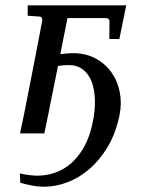

<svg xmlns="http://www.w3.org/2000/svg" viewBox="-20 -501 532 721"><path d="M390.6 -354.5 391.1 -420.9Q391.6 -426.3 387 -429.7Q382.3 -433.1 378.4 -433.1H233.4L206.5 -297.9Q215.8 -298.8 228.8 -300Q241.7 -301.3 254.4 -301.3Q301.8 -301.3 338.4 -281.7Q375 -262.2 398.2 -229.7Q421.4 -197.3 429.7 -155Q438 -112.8 428.7 -67.9Q414.6 0 384.5 50.3Q354.5 100.6 315.4 134Q276.4 167.5 232.2 183.8Q188 200.2 146 200.2Q122.6 200.2 101.1 196Q79.6 191.9 56.2 185.5L54.7 149.9Q62.5 152.3 72 153.8Q81.5 155.3 90.6 156.5Q99.6 157.7 107.4 158.2Q115.2 158.7 120.6 158.7Q153.3 158.7 185.5 147.9Q217.8 137.2 245.8 113.3Q273.9 89.4 295.7 50.8Q317.4 12.2 328.6 -43.5Q337.4 -86.4 336.4 -125.2Q335.4 -164.1 324.5 -193.4Q313.5 -222.7 291.7 -239.7Q270 -256.8 237.3 -256.8Q228.5 -256.8 217.3 -255.6Q206.1 -254.4 197.8 -253.4Q189.5 -212.4 182.9 -179.7Q176.3 -147 171.1 -121.6Q166 -96.2 162.4 -77.4Q158.7 -58.6 155.8 -44.9Q149.4 -13.2 146.5 0H55.2Q59.6 -19.5 70.3 -71.8Q74.7 -93.8 80.8 -125.5Q86.9 -157.2 95.5 -200.2Q104 -243.2 114.7 -298.6Q125.5 -354 138.7 -423.8Q139.6 -429.2 137 -434.1Q134.3 -439 126 -439L84 -441.9V-481H454.1L428.2 -354.5Z"/></svg>

Font: Charis SIL
Style: Italic
Weight: 400
Italic angle: -11°
Foundry: SIL International
Version: Version 4.112